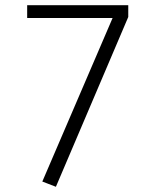

<svg xmlns="http://www.w3.org/2000/svg" viewBox="-20 -705 600 735"><path d="M471 -640 194 10 142 -10 411 -636H84V-685H471Z"/></svg>

Font: Statis Sans Light
Style: Regular
Weight: 300
Designer: bBox Type GmbH
Foundry: bBox Type GmbH
Version: Version 1.000